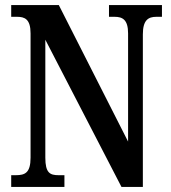

<svg xmlns="http://www.w3.org/2000/svg" viewBox="-20 -734 671 754"><path d="M24 0H233V-46H210C176 -46 158 -55 158 -115V-578L457 0H541V-599C541 -655 562 -668 594 -668H616V-714H408V-668H430C461 -668 483 -657 483 -603V-178L211 -714H24V-668H47C77 -668 100 -659 100 -603V-115C100 -55 78 -46 42 -46H24Z"/></svg>

Font: Noto Serif Lao ExtraCondensed SemiBold
Style: Regular
Weight: 600
Width: 2
Designer: Monotype Design Team
Foundry: Monotype Imaging Inc.
Version: Version 2.003